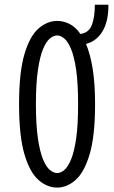

<svg xmlns="http://www.w3.org/2000/svg" viewBox="-20 -796 490 826"><path d="M226 11Q183 11 145.5 -21.8Q108 -54.5 85 -132.8Q62 -211 62 -348Q62 -484.5 85 -562.5Q108 -640.5 145.5 -673.2Q183 -706 226 -706Q253.5 -706 279.2 -693Q305 -680 326 -650Q361.5 -654.5 374.8 -687.8Q388 -721 388 -775.5H446.5Q446.5 -702 420.2 -660Q394 -618 350 -607Q368 -565 378.5 -501.2Q389 -437.5 389 -348Q389 -211 365.8 -132.8Q342.5 -54.5 305.2 -21.8Q268 11 226 11ZM226 -51.5Q241 -51.5 256.8 -64.8Q272.5 -78 286 -110.8Q299.5 -143.5 307.8 -201.2Q316 -259 316 -348Q316 -436.5 307.8 -494.2Q299.5 -552 286 -584.5Q272.5 -617 256.8 -630.2Q241 -643.5 226 -643.5Q210.5 -643.5 194.5 -630.2Q178.5 -617 165 -584.5Q151.5 -552 143 -494.2Q134.5 -436.5 134.5 -348Q134.5 -259 143 -201.2Q151.5 -143.5 165 -110.8Q178.5 -78 194.5 -64.8Q210.5 -51.5 226 -51.5Z"/></svg>

Font: Trispace Condensed Light
Style: Regular
Weight: 300
Width: 3
Designer: Tyler Finck
Foundry: Etcetera Type Company
Version: Version 1.210; ttfautohint (v1.8.3)